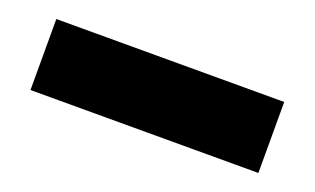

<svg xmlns="http://www.w3.org/2000/svg" viewBox="-35 -986 654 399"><g transform="rotate(20 292.0 -786.5)"><path d="M40 -708V-865H544V-708Z"/></g></svg>

Font: Climate Crisis
Style: Regular
Weight: 400
Version: Version 1.003